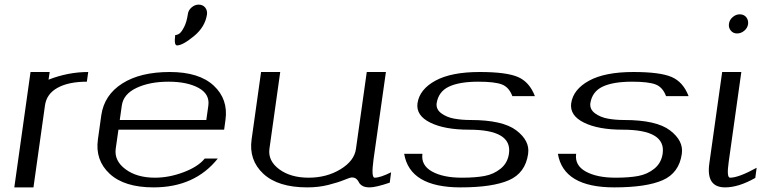

<svg xmlns="http://www.w3.org/2000/svg" viewBox="-20 -812 3328 832"><path d="M362.3 -500 356.4 -458Q277.3 -458 229.5 -431.6Q181.6 -405.3 174.8 -354.5L125 0H42L112.3 -500H195.3L190.4 -466.8Q275.4 -500 362.3 -500Z M951.2 -250H493.2L481.4 -167Q474.6 -115.2 523.9 -78.6Q573.2 -42 651.4 -42Q712.9 -42 775.9 -65.9Q838.9 -89.8 867.2 -125H923.8Q824.2 0 645.5 0Q518.6 0 455.1 -59.1Q391.6 -118.2 404.3 -208L418.9 -312.5Q431.6 -400.4 509.8 -450.2Q587.9 -500 715.8 -500Q842.8 -500 906.2 -440.9Q969.7 -381.8 957 -292ZM499 -292H874L882.8 -354.5Q889.6 -404.3 840.3 -431.2Q791 -458 710 -458Q628.9 -458 571.8 -431.2Q514.6 -404.3 507.8 -354.5ZM877 -750Q869.1 -695.3 820.3 -655.3Q771.5 -615.2 747.1 -615.2Q733.4 -615.2 739.3 -660.2Q748 -660.2 757.3 -666.5Q766.6 -672.9 777.8 -694.8Q789.1 -716.8 793.9 -750Q795.9 -767.6 810.1 -779.8Q824.2 -792 840.8 -792Q858.4 -792 868.7 -779.8Q878.9 -767.6 877 -750Z M1504.9 -43Q1497.1 -43 1471.2 -32.2Q1445.3 -21.5 1402.8 -10.7Q1360.4 0 1311.5 0Q1184.6 0 1121.1 -59.1Q1057.6 -118.2 1070.3 -208L1111.3 -500H1194.3L1147.5 -167Q1140.6 -115.2 1189.9 -78.6Q1239.3 -42 1317.4 -42Q1395.5 -42 1455.6 -78.6Q1515.6 -115.2 1522.5 -167L1569.3 -500H1652.3L1598.6 -121.1Q1587.9 -42 1603.5 -42Q1627.9 -42 1674.8 -65.4L1668.9 -20.5Q1608.4 0 1582 0Q1561.5 0 1550.3 -6.8Q1539.1 -13.7 1535.6 -21.5Q1532.2 -29.3 1524.9 -36.1Q1517.6 -43 1504.9 -43Z M2058.6 -500Q2173.8 -500 2224.1 -478.5Q2274.4 -457 2297.9 -395.5H2200.2Q2185.5 -434.6 2154.3 -446.3Q2123 -458 2052.7 -458Q1970.7 -458 1925.3 -436.5Q1879.9 -415 1872.1 -364.3Q1869.1 -337.9 1892.6 -320.8Q1916 -303.7 1948.2 -297.9Q1980.5 -292 2018.6 -292Q2158.2 -292 2217.3 -247.1Q2276.4 -202.1 2268.6 -146.5V-145.5Q2256.8 -62.5 2185.5 -31.2Q2114.3 0 1975.6 0Q1755.9 0 1731.4 -145.5H1810.5Q1803.7 -95.7 1852.1 -68.8Q1900.4 -42 1981.4 -42Q2039.1 -42 2079.1 -49.3Q2119.1 -56.6 2149.4 -81.1Q2179.7 -105.5 2185.5 -146.5Q2200.2 -250 2012.7 -250Q1906.2 -250 1844.2 -280.8Q1782.2 -311.5 1789.1 -364.3Q1797.9 -424.8 1866.7 -462.4Q1935.5 -500 2058.6 -500Z M2724.6 -500Q2839.8 -500 2890.1 -478.5Q2940.4 -457 2963.9 -395.5H2866.2Q2851.6 -434.6 2820.3 -446.3Q2789.1 -458 2718.8 -458Q2636.7 -458 2591.3 -436.5Q2545.9 -415 2538.1 -364.3Q2535.2 -337.9 2558.6 -320.8Q2582 -303.7 2614.3 -297.9Q2646.5 -292 2684.6 -292Q2824.2 -292 2883.3 -247.1Q2942.4 -202.1 2934.6 -146.5V-145.5Q2922.9 -62.5 2851.6 -31.2Q2780.3 0 2641.6 0Q2421.9 0 2397.5 -145.5H2476.6Q2469.7 -95.7 2518.1 -68.8Q2566.4 -42 2647.5 -42Q2705.1 -42 2745.1 -49.3Q2785.2 -56.6 2815.4 -81.1Q2845.7 -105.5 2851.6 -146.5Q2866.2 -250 2678.7 -250Q2572.3 -250 2510.3 -280.8Q2448.2 -311.5 2455.1 -364.3Q2463.9 -424.8 2532.7 -462.4Q2601.6 -500 2724.6 -500Z M3185.5 -750Q3203.1 -750 3213.4 -737.8Q3223.6 -725.6 3221.7 -708Q3219.7 -691.4 3205.6 -679.2Q3191.4 -667 3173.8 -667Q3157.2 -667 3147 -679.2Q3136.7 -691.4 3138.7 -708Q3140.6 -725.6 3154.8 -737.8Q3168.9 -750 3185.5 -750ZM3192.4 -500 3137.7 -110.4Q3127.9 -42 3143.6 -42Q3180.7 -42 3258.8 -85L3252.9 -41Q3180.7 0 3122.1 0Q3039.1 0 3053.7 -103.5L3109.4 -500Z"/></svg>

Font: okolaks
Style: RegularItalic
Weight: 500
Italic angle: -8°
Version: Version 000.6.0